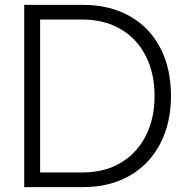

<svg xmlns="http://www.w3.org/2000/svg" viewBox="-20 -765 753 785"><path d="M79 -745H320Q428 -745 509.5 -699.5Q591 -654 635 -570Q679 -486 679 -373Q679 -261 634.5 -176.5Q590 -92 509 -46Q428 0 320 0H79ZM319 -60Q407 -60 473 -99Q539 -138 575.5 -208.5Q612 -279 612 -373Q612 -466 575.5 -537Q539 -608 472.5 -646.5Q406 -685 319 -685H144V-60Z"/></svg>

Font: BLUETTI 2.0 Extralight
Style: Roman
Weight: 200
Designer: Stijn de Vries
Foundry: tokotype
Version: Version 2.005;October 31, 2023;FontCreator 14.0.0.2814 64-bi